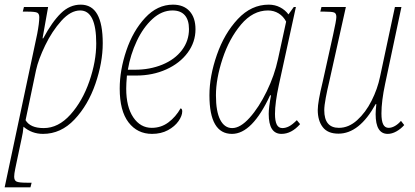

<svg xmlns="http://www.w3.org/2000/svg" viewBox="-40 -566 1787 826"><path d="M120 -420Q129 -467 129 -492Q129 -507 120 -511.5Q111 -516 78 -516H58L63 -536H167L143 -401H146Q184 -472 222 -509Q260 -546 307 -546Q355 -546 378.5 -504.5Q402 -463 402 -380Q402 -297 370.5 -205.5Q339 -114 280.5 -52Q222 10 145 10Q97 10 61 -21Q59 5 53 30L31 134Q30 139 25.5 160.5Q21 182 21 194Q21 210 31 215Q41 220 75 220H96L91 240H-20ZM374 -379Q374 -521 305 -521Q264 -521 224 -476.5Q184 -432 154.5 -371Q125 -310 115 -264L70 -49Q90 -15 148 -15Q211 -15 263 -73Q315 -131 344.5 -216.5Q374 -302 374 -379Z M475 -185Q475 -264 503.5 -348.5Q532 -433 584.5 -489.5Q637 -546 704 -546Q750 -546 775.5 -518Q801 -490 801 -440Q801 -385 767.5 -339.5Q734 -294 675.5 -267.5Q617 -241 546 -241H506Q503 -205 503 -185Q503 -106 533.5 -61Q564 -16 613 -16Q653 -16 684.5 -39.5Q716 -63 737 -100Q744 -98 744 -87Q744 -68 728 -45Q712 -22 682.5 -6Q653 10 614 10Q551 10 513 -39.5Q475 -89 475 -185ZM540 -266Q605 -266 658.5 -288Q712 -310 742.5 -350Q773 -390 773 -441Q773 -480 755 -500.5Q737 -521 702 -521Q656 -521 616 -484.5Q576 -448 548.5 -389.5Q521 -331 510 -266Z M861 -156Q861 -238 893 -330Q925 -422 983 -484Q1041 -546 1116 -546Q1143 -546 1165 -534.5Q1187 -523 1201 -504L1224 -536H1233L1160 -202Q1143 -124 1143 -76Q1143 -46 1150.5 -30.5Q1158 -15 1175 -15Q1189 -15 1203.5 -22.5Q1218 -30 1237 -49L1251 -32Q1214 10 1171 10Q1116 10 1116 -76Q1116 -104 1126 -156H1122Q1045 10 958 10Q861 10 861 -156ZM1156 -312 1191 -473Q1179 -496 1158.5 -508.5Q1138 -521 1113 -521Q1048 -521 997 -460.5Q946 -400 917.5 -313.5Q889 -227 889 -156Q889 -86 907.5 -50.5Q926 -15 959 -15Q994 -15 1034 -59.5Q1074 -104 1107.5 -173Q1141 -242 1156 -312Z M1576 -75Q1576 -90 1579 -118H1576Q1506 9 1416 9Q1370 9 1348.5 -19Q1327 -47 1327 -93Q1327 -127 1348 -213L1393 -416Q1407 -479 1407 -493Q1407 -508 1398 -512Q1389 -516 1356 -516H1338L1343 -536H1448L1376 -213Q1368 -180 1361.5 -145.5Q1355 -111 1355 -92Q1355 -16 1418 -16Q1460 -16 1496.5 -49Q1533 -82 1558.5 -132.5Q1584 -183 1595 -236L1659 -536H1687L1617 -206Q1601 -131 1601 -78Q1601 -46 1608.5 -31Q1616 -16 1632 -16Q1645 -16 1659 -24Q1673 -32 1685 -46L1699 -28Q1684 -11 1665 -0.5Q1646 10 1628 10Q1576 10 1576 -75Z"/></svg>

Font: Noto Serif NarrowThin
Style: Italic
Weight: 250
Width: 4
Italic angle: -12°
Designer: Monotype Design Team
Foundry: Monotype Imaging Inc.
Version: Version 1.001